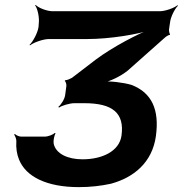

<svg xmlns="http://www.w3.org/2000/svg" viewBox="-20 -574 749 787"><path d="M478 -18C469 46 399 79 318 79C257 79 209 56 200 15C198 4 202 -20 208 -27L204 -29C198 -22 177 -14 163 -14H67C58 -14 45 -20 41 -25L38 -22C42 -17 47 -5 47 4C45 33 49 58 58 80C86 150 171 193 303 193C351 193 394 188 435 179C527 154 604 93 619 -16C634 -125 602 -194 519 -226C485 -236 428 -243 399 -239L400 -235C429 -239 476 -262 504 -285L656 -420C660 -424 673 -432 676 -431L677 -434C674 -436 672 -450 673 -455L677 -482C679 -503 696 -538 709 -550L708 -553C694 -541 657 -528 635 -528H196C172 -528 137 -542 126 -554L124 -552C134 -539 142 -502 139 -478L138 -464C135 -440 115 -403 101 -390L103 -388C118 -400 157 -414 181 -414H339C428 -414 549 -433 606 -454L605 -458C548 -437 441 -381 373 -330L275 -255C270 -252 253 -244 249 -246L245 -242C250 -241 253 -226 252 -221L247 -184C245 -168 230 -144 219 -136L222 -133C233 -141 265 -151 285 -151H326C441 -151 491 -111 478 -18Z"/></svg>

Font: Asimov
Style: EdgeWideIt
Weight: 500
Designer: Google
Version: Version 2.000980: 2014